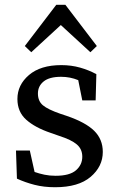

<svg xmlns="http://www.w3.org/2000/svg" viewBox="-20 -772 495 805"><path d="M211 13Q164 13 125 3Q86 -7 51 -23L47 -141H105L125 -51Q145 -44 166.5 -39.5Q188 -35 213 -35Q272 -35 298.5 -58Q325 -81 325 -115Q325 -147 302 -166.5Q279 -186 229 -202L192 -215Q127 -237 90 -270Q53 -303 53 -357Q53 -416 101.5 -457.5Q150 -499 237 -499Q279 -499 316 -488.5Q353 -478 384 -461L381 -351H325L308 -436Q274 -450 236 -450Q187 -450 163 -430.5Q139 -411 139 -380Q139 -348 160 -330.5Q181 -313 233 -295L260 -286Q339 -259 375 -223.5Q411 -188 411 -135Q411 -74 360 -30.5Q309 13 211 13ZM359 -553 235 -667 111 -553 84 -579 216 -752H254L386 -579Z"/></svg>

Font: Source Serif 4 SmText
Style: Regular
Weight: 400
Designer: Frank Grießhammer
Foundry: Adobe
Version: Version 4.005;hotconv 1.1.0;makeotfexe 2.6.0